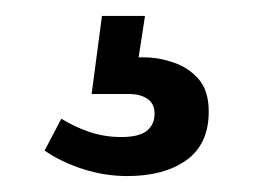

<svg xmlns="http://www.w3.org/2000/svg" viewBox="-20 -25 318 241"><path d="M140 196Q111 196 83.5 187Q56 178 36 164L57 124Q73 134 92 140.5Q111 147 132 147Q155 147 164.5 139Q174 131 174 118Q174 105 165 99Q156 93 142 93H95L108 -5H162L154 47H161Q179 47 198 53.5Q217 60 229.5 74.5Q242 89 242 115Q242 156 214 176Q186 196 140 196Z"/></svg>

Font: Montagu Slab 16pt Medium
Style: Regular
Weight: 500
Designer: Florian Karsten
Foundry: Florian Karsten
Version: Version 1.000; ttfautohint (v1.8.3)